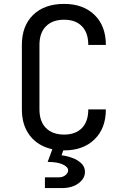

<svg xmlns="http://www.w3.org/2000/svg" viewBox="-20 -760 640 983"><path d="M210 203V148H280Q302 148 315.5 136.5Q329 125 329 112Q329 95 301.5 82Q274 69 224 69L248 4Q175 -12 133.5 -65Q92 -118 92 -200V-530Q92 -628 150 -684Q208 -740 308 -740Q406 -740 464 -683.5Q522 -627 522 -530H432Q432 -592 399.5 -625.5Q367 -659 308 -659Q249 -659 215.5 -625.5Q182 -592 182 -530V-200Q182 -138 215.5 -104.5Q249 -71 308 -71Q367 -71 399.5 -104.5Q432 -138 432 -200H522Q522 -103 464 -46.5Q406 10 308 10Q305 10 304 10L295 35Q321 38 349 48Q377 58 396 76Q415 94 415 120Q415 154 382 178.5Q349 203 295 203Z"/></svg>

Font: JetBrainsMonoNL NFM
Style: Regular
Weight: 400
Monospace: yes
Designer: Philipp Nurullin, Konstantin Bulenkov
Foundry: JetBrains
Version: Version 2.304; ttfautohint (v1.8.4.7-5d5b);Nerd Fonts 3.3.0